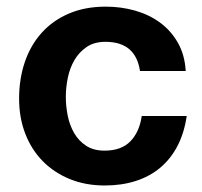

<svg xmlns="http://www.w3.org/2000/svg" viewBox="-20 -551 614 584"><path d="M405.8 -335Q392.6 -423.8 300.8 -423.8Q266.6 -423.8 243.7 -408.2Q220.7 -392.6 206.5 -368.4Q192.4 -344.2 186.3 -314.5Q180.2 -284.7 180.2 -255.9Q180.2 -228 186 -199Q191.9 -169.9 205.6 -146.2Q219.2 -122.6 241.9 -107.7Q264.6 -92.8 297.9 -92.8Q349.1 -92.8 376.7 -121.3Q404.3 -149.9 411.1 -198.2H547.9Q540.5 -147 520 -107.4Q499.5 -67.9 467.5 -41Q435.5 -14.2 392.8 -0.5Q350.1 13.2 298.8 13.2Q240.2 13.2 192.4 -6.3Q144.5 -25.9 110.1 -60.8Q75.7 -95.7 56.9 -144.3Q38.1 -192.9 38.1 -251Q38.1 -311.5 55.7 -362.8Q73.2 -414.1 106.9 -451.4Q140.6 -488.8 189.7 -509.8Q238.8 -530.8 301.8 -530.8Q348.1 -530.8 390.6 -518.8Q433.1 -506.8 466.6 -482.4Q500 -458 521 -421.1Q542 -384.3 544.9 -335Z"/></svg>

Font: XB Khoramshahr
Style: Bold
Weight: 700
Designer: Behnam
Foundry: Irmug
Version: Version 8.005 2009